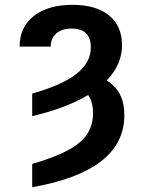

<svg xmlns="http://www.w3.org/2000/svg" viewBox="-20 -573 604 806"><path d="M115.2 -85.4V-180.2Q241.2 -215.8 301.3 -263.2Q361.3 -310.5 361.3 -374Q361.3 -453.1 280.8 -453.1Q240.2 -453.1 216.6 -432.9Q192.9 -412.6 192.9 -377.4H62.5Q62 -458.5 121.6 -505.6Q181.2 -552.7 284.2 -552.7Q383.3 -552.7 437.7 -508.3Q492.2 -463.9 492.2 -383.8Q492.2 -301.3 427.7 -234.9Q502 -190.9 502 -90.3Q502 28.3 404.5 103.8Q307.1 179.2 115.2 212.9V115.2Q209.5 87.9 265.4 57.6Q321.3 27.3 345.9 -10.3Q370.6 -47.9 370.6 -97.7Q370.6 -145 350.1 -174.3Q258.3 -119.1 115.2 -85.4Z"/></svg>

Font: Inter SemiBold
Style: Regular
Weight: 600
Designer: Rasmus Andersson
Foundry: rsms
Version: Version 4.001;git-9221beed3